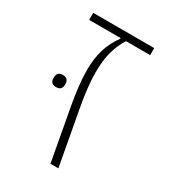

<svg xmlns="http://www.w3.org/2000/svg" viewBox="-152 -676 669 755"><g transform="rotate(30 182.0 -299.0)"><path d="M66 -272Q52 -272 46 -279Q40 -286 40 -296V-303Q40 -313 46 -320Q52 -327 66 -327Q80 -327 86 -320Q92 -313 92 -303V-296Q92 -286 86 -279Q80 -272 66 -272ZM47 -598H324V-566H214Q194 -534 183 -495Q172 -456 172 -399Q172 -336 190 -240L234 0H198L155 -235Q138 -329 138 -390Q138 -445 151 -486.5Q164 -528 190 -563V-566H47Z"/></g></svg>

Font: IBM Plex Sans Hebrew ExtLt
Style: Regular
Weight: 200
Designer: Mike Abbink, Paul van der Laan, Pieter van Rosmalen, Yanek Iontef
Foundry: Bold Monday
Version: Version 1.3